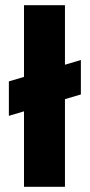

<svg xmlns="http://www.w3.org/2000/svg" viewBox="-20 -716 344 736"><path d="M14 -404 290 -486V-354L14 -272ZM72 0V-696H229V0Z"/></svg>

Font: Bricolage Grotesque 72pt SemiCondensed ExtraBold
Style: Regular
Weight: 800
Width: 4
Designer: Mathieu Triay
Foundry: Atelier Triay
Version: Version 1.001;gftools[0.9.33.dev8+g029e19f]